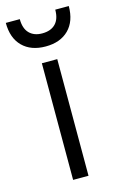

<svg xmlns="http://www.w3.org/2000/svg" viewBox="-116 -748 491 795"><g transform="rotate(-15 129.0 -350.0)"><path d="M95 -500H161V0H95ZM129 -563Q66 -563 30 -599Q-6 -635 -6 -700H54Q54 -660 74 -639.5Q94 -619 129 -619Q166 -619 186 -639.5Q206 -660 206 -700H264Q264 -635 228 -599Q192 -563 129 -563Z"/></g></svg>

Font: PT Root UI Web
Style: Regular
Weight: 400
Designer: Vitaly Kuzmin
Foundry: ParaType Ltd.
Version: Version 1.000W